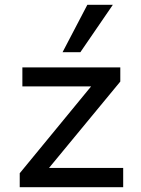

<svg xmlns="http://www.w3.org/2000/svg" viewBox="-20 -778 586 798"><path d="M62 0V-58L385 -451L393 -419H73V-498H480V-439L154 -44L147 -80H492V0ZM240 -561 343 -758H449L314 -561Z"/></svg>

Font: Nunito Sans 6pt
Style: Regular
Weight: 400
Version: Version 3.101;gftools[0.9.27]